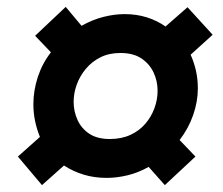

<svg xmlns="http://www.w3.org/2000/svg" viewBox="-20 -589 649 558"><path d="M102 -51 32 -134 96 -191Q87 -213 82 -237Q77 -261 77 -286Q77 -326 90 -365.5Q103 -405 128 -437L82 -485L171 -569L217 -514Q249 -532 281 -540Q313 -548 342 -548Q377 -548 407 -538.5Q437 -529 461 -512L525 -568L598 -488L534 -430Q544 -408 549.5 -383.5Q555 -359 555 -332Q555 -294 541.5 -255Q528 -216 502 -182L548 -134L459 -51L412 -104Q382 -87 350.5 -79.5Q319 -72 290 -72Q254 -72 223 -81.5Q192 -91 166 -108ZM299 -185Q333 -185 359 -197Q385 -209 402.5 -229.5Q420 -250 429 -275Q438 -300 438 -325Q438 -354 426 -379Q414 -404 390.5 -419.5Q367 -435 330 -435Q297 -435 272 -422.5Q247 -410 229.5 -389Q212 -368 203 -343Q194 -318 194 -293Q194 -265 205.5 -240Q217 -215 240 -200Q263 -185 299 -185Z"/></svg>

Font: Hanken Grotesk Black
Style: Italic
Weight: 900
Italic angle: -8°
Designer: Alfredo Marco Pradil
Foundry: Hanken Design Co.
Version: Version 3.013